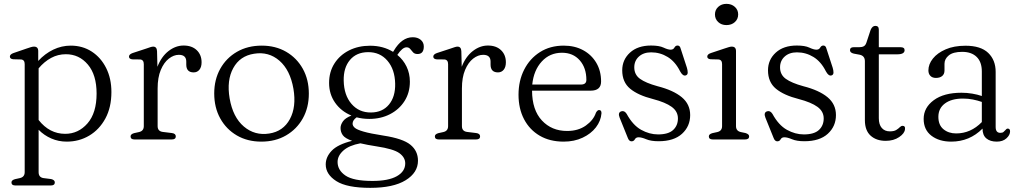

<svg xmlns="http://www.w3.org/2000/svg" viewBox="-20 -706 5164 972"><path d="M173.5 -447.5V-397.5Q207.5 -434.5 249.8 -454.8Q292 -475 338 -475Q398 -475 444.5 -444.8Q491 -414.5 517.5 -361.5Q544 -308.5 544 -240Q544 -162.5 513.5 -106.2Q483 -50 431.8 -19.5Q380.5 11 318 11Q276.5 11 240 -4.8Q203.5 -20.5 175.5 -49V165.5Q175.5 191.5 199.5 195.5L239 200.5Q257.5 205 257.5 217.5Q257.5 233 237 233H58Q38 233 38 217.5Q38 206 56 201L81 195.5Q105 190 105 165.5V-381.5Q105 -403.5 86.5 -405L46.5 -406Q30 -408 30 -419.5Q30 -431 48.5 -437.5L115.5 -460.5Q127 -464.5 136 -467.2Q145 -470 152 -470Q173.5 -470 173.5 -447.5ZM313.5 -431.5Q273.5 -431.5 238.8 -412.8Q204 -394 175.5 -360V-98.5Q230.5 -28.5 310 -28.5Q376.5 -28.5 422.8 -81.2Q469 -134 469 -232.5Q469 -327 424.8 -379.2Q380.5 -431.5 313.5 -431.5Z M775 -447 777 -368Q797 -419.5 833 -447.5Q869 -475.5 909.5 -475.5Q951.5 -475.5 976 -452Q1000.5 -428.5 1000.5 -390.5Q1000.5 -366.5 989.5 -353Q978.5 -339.5 960.5 -339.5Q923 -339.5 923 -379V-394Q923 -428.5 885.5 -428.5Q859.5 -428.5 834.8 -409.2Q810 -390 794 -352Q778 -314 778 -258V-67.5Q778 -41 805 -38L850 -32.5Q870 -30 870 -15.5Q870 0 849.5 0H661Q641 0 641 -15.5Q641 -27 659 -32L684 -37.5Q708 -43 708 -67.5V-381Q708 -403.5 689.5 -405L649.5 -405.5Q633 -407.5 633 -419.5Q633 -431 651.5 -437.5L720 -460Q732.5 -464.5 741.2 -467.2Q750 -470 755.5 -470Q774 -470 775 -447Z M1305 -475Q1375 -475 1428.8 -443.8Q1482.5 -412.5 1513 -357.8Q1543.5 -303 1543.5 -232Q1543.5 -161.5 1513 -106.8Q1482.5 -52 1428.2 -20.5Q1374 11 1303 11Q1233 11 1179.2 -20.2Q1125.5 -51.5 1095 -106.5Q1064.5 -161.5 1064.5 -233Q1064.5 -303 1095 -357.8Q1125.5 -412.5 1179.8 -443.8Q1234 -475 1305 -475ZM1343 -30Q1414 -41 1447.5 -103Q1481 -165 1465.5 -256.5Q1449 -351.5 1394.5 -398.8Q1340 -446 1266.5 -434Q1194.5 -423 1160.8 -361.2Q1127 -299.5 1142.5 -208Q1159 -112.5 1214.5 -65.5Q1270 -18.5 1343 -30Z M1921.5 -19.5Q2019.5 -4.5 2057.8 26.8Q2096 58 2096 107.5Q2096 168 2033.5 206.5Q1971 245 1854.5 245Q1736 245 1682.5 210.8Q1629 176.5 1629 126.5Q1629 88.5 1659.5 56.8Q1690 25 1762.5 7Q1727 -5.5 1715.5 -21.5Q1704 -37.5 1704 -58Q1704 -74 1715.8 -91.2Q1727.5 -108.5 1759 -121Q1707 -142.5 1676.5 -186Q1646 -229.5 1646 -286Q1646 -342 1673 -384.5Q1700 -427 1747 -450.8Q1794 -474.5 1853.5 -474.5Q1919.5 -474.5 1970 -443.5L1973.5 -449Q2014 -517.5 2069.5 -517.5Q2094 -517.5 2109.8 -504.5Q2125.5 -491.5 2125.5 -470.5Q2125.5 -432.5 2094 -432.5Q2079 -432.5 2071.2 -441Q2063.5 -449.5 2056.8 -458Q2050 -466.5 2038 -466.5Q2017 -466.5 1991.5 -428Q2021.5 -403.5 2038.2 -368.8Q2055 -334 2055 -292.5Q2055 -237 2028 -194.5Q2001 -152 1954.5 -128Q1908 -104 1849.5 -104Q1816 -104 1785.5 -112Q1765 -97.5 1765 -80Q1765 -69 1776 -59.2Q1787 -49.5 1820.5 -39.8Q1854 -30 1921.5 -19.5ZM1843 -442Q1784.5 -441.5 1751.5 -402.2Q1718.5 -363 1720 -297.5Q1721.5 -224 1759.5 -180Q1797.5 -136 1858 -136.5Q1916.5 -137 1949.2 -176.8Q1982 -216.5 1980.5 -282.5Q1979 -354.5 1941.5 -398.5Q1904 -442.5 1843 -442ZM1689 114Q1689 155.5 1729 182.8Q1769 210 1865.5 210Q1946.5 210 1989 186Q2031.5 162 2031.5 121Q2031.5 91 2002 69.5Q1972.5 48 1886.5 35Q1838 27.5 1804.5 19.5Q1747.5 30 1718.2 56.2Q1689 82.5 1689 114Z M2315.5 -447 2317.5 -368Q2337.5 -419.5 2373.5 -447.5Q2409.5 -475.5 2450 -475.5Q2492 -475.5 2516.5 -452Q2541 -428.5 2541 -390.5Q2541 -366.5 2530 -353Q2519 -339.5 2501 -339.5Q2463.5 -339.5 2463.5 -379V-394Q2463.5 -428.5 2426 -428.5Q2400 -428.5 2375.2 -409.2Q2350.5 -390 2334.5 -352Q2318.5 -314 2318.5 -258V-67.5Q2318.5 -41 2345.5 -38L2390.5 -32.5Q2410.5 -30 2410.5 -15.5Q2410.5 0 2390 0H2201.5Q2181.5 0 2181.5 -15.5Q2181.5 -27 2199.5 -32L2224.5 -37.5Q2248.5 -43 2248.5 -67.5V-381Q2248.5 -403.5 2230 -405L2190 -405.5Q2173.5 -407.5 2173.5 -419.5Q2173.5 -431 2192 -437.5L2260.5 -460Q2273 -464.5 2281.8 -467.2Q2290.5 -470 2296 -470Q2314.5 -470 2315.5 -447Z M3023 -293.5Q3023 -247 2970 -247H2673.5Q2674 -149 2723.5 -96Q2773 -43 2851 -43Q2907.5 -43 2946 -70.5Q2984.5 -98 2997 -135.5Q3004.5 -149 3013 -149Q3025.5 -148.5 3025 -132.5Q3022 -94 2996.8 -61.2Q2971.5 -28.5 2929.2 -8.8Q2887 11 2833.5 11Q2763.5 11 2712.2 -19Q2661 -49 2633 -102.5Q2605 -156 2605 -226.5Q2605 -297 2633.5 -353.2Q2662 -409.5 2713.5 -442.2Q2765 -475 2834 -475Q2889.5 -475 2932 -452Q2974.5 -429 2998.8 -388Q3023 -347 3023 -293.5ZM2825 -439Q2763.5 -439 2722.8 -394.8Q2682 -350.5 2674.5 -278H2921Q2948.5 -278 2948.5 -301.5Q2948.5 -362.5 2914.8 -400.8Q2881 -439 2825 -439Z M3276.5 -441Q3238 -441 3214.5 -419.8Q3191 -398.5 3191 -365Q3191 -328 3220 -307Q3249 -286 3309 -269.5Q3389 -249 3431.5 -213.8Q3474 -178.5 3474 -123.5Q3474 -66.5 3432.8 -28.8Q3391.5 9 3314 9Q3275.5 9 3251.8 -1Q3228 -11 3213 -11Q3199.5 -11 3194 -0.8Q3188.5 9.5 3177 9.5Q3164.5 9.5 3158 -8.5L3117 -110Q3106.5 -136.5 3125.5 -142.5Q3141 -147.5 3152.5 -129.5Q3183.5 -72.5 3225.5 -49Q3267.5 -25.5 3311.5 -25.5Q3363.5 -25.5 3387.8 -48Q3412 -70.5 3412 -106.5Q3412 -142 3380.5 -165Q3349 -188 3286 -204.5Q3210.5 -223.5 3170.2 -256.8Q3130 -290 3130 -350Q3130 -403.5 3169.2 -439.5Q3208.5 -475.5 3276 -475.5Q3317 -475.5 3339.2 -465Q3361.5 -454.5 3375 -454.5Q3388.5 -454.5 3394.2 -465Q3400 -475.5 3410 -475.5Q3422 -475.5 3425.5 -461L3457.5 -363Q3461.5 -350 3461.5 -338.5Q3461.5 -327 3451 -324Q3436.5 -320 3423 -345Q3398.5 -394 3360.2 -417.5Q3322 -441 3276.5 -441Z M3657.5 -579Q3632.5 -579 3616 -594.2Q3599.5 -609.5 3599.5 -633Q3599.5 -656 3616 -671.2Q3632.5 -686.5 3657.5 -686.5Q3683.5 -686.5 3700.2 -671.2Q3717 -656 3717 -633Q3717 -609.5 3700.2 -594.2Q3683.5 -579 3657.5 -579ZM3706 -447.5V-67.5Q3706 -43 3730 -37.5L3754 -32.5Q3772.5 -27 3772.5 -15.5Q3772.5 0 3751.5 0H3588.5Q3568.5 0 3568.5 -15.5Q3568.5 -27 3586.5 -32L3611.5 -37.5Q3635.5 -43 3635.5 -67.5V-381.5Q3635.5 -403.5 3617 -405L3577 -406Q3560.5 -408 3560.5 -419.5Q3560.5 -431.5 3579 -437.5L3648 -460.5Q3660 -464.5 3669 -467.2Q3678 -470 3684.5 -470Q3706 -470 3706 -447.5Z M4014.5 -441Q3976 -441 3952.5 -419.8Q3929 -398.5 3929 -365Q3929 -328 3958 -307Q3987 -286 4047 -269.5Q4127 -249 4169.5 -213.8Q4212 -178.5 4212 -123.5Q4212 -66.5 4170.8 -28.8Q4129.5 9 4052 9Q4013.5 9 3989.8 -1Q3966 -11 3951 -11Q3937.5 -11 3932 -0.8Q3926.5 9.5 3915 9.5Q3902.5 9.5 3896 -8.5L3855 -110Q3844.5 -136.5 3863.5 -142.5Q3879 -147.5 3890.5 -129.5Q3921.5 -72.5 3963.5 -49Q4005.5 -25.5 4049.5 -25.5Q4101.5 -25.5 4125.8 -48Q4150 -70.5 4150 -106.5Q4150 -142 4118.5 -165Q4087 -188 4024 -204.5Q3948.5 -223.5 3908.2 -256.8Q3868 -290 3868 -350Q3868 -403.5 3907.2 -439.5Q3946.5 -475.5 4014 -475.5Q4055 -475.5 4077.2 -465Q4099.5 -454.5 4113 -454.5Q4126.5 -454.5 4132.2 -465Q4138 -475.5 4148 -475.5Q4160 -475.5 4163.5 -461L4195.5 -363Q4199.5 -350 4199.5 -338.5Q4199.5 -327 4189 -324Q4174.5 -320 4161 -345Q4136.5 -394 4098.2 -417.5Q4060 -441 4014.5 -441Z M4332 -429 4302.5 -434.5Q4283 -439 4283 -452Q4283 -467 4301.5 -467H4329.5Q4344 -467 4352.8 -471.8Q4361.5 -476.5 4366 -489.5L4387.5 -554.5Q4396 -575 4411.5 -575Q4429 -575 4429 -556V-467H4539.5Q4559.5 -467 4559.5 -452Q4559.5 -431 4522.5 -431H4429V-107.5Q4429 -75.5 4444 -58.2Q4459 -41 4484.5 -41Q4506 -41 4517.2 -48Q4528.5 -55 4535.2 -62Q4542 -69 4549.5 -69Q4564 -69 4561.5 -52Q4560 -31 4532 -12Q4504 7 4464 7Q4416.5 7 4387.5 -19.2Q4358.5 -45.5 4358.5 -97.5V-396Q4358.5 -423.5 4332 -429Z M4656 -104Q4656 -161 4707.2 -198.8Q4758.5 -236.5 4847.5 -236.5Q4875.5 -236.5 4902 -232Q4928.5 -227.5 4950.5 -220V-344Q4950.5 -392.5 4924.2 -418Q4898 -443.5 4851 -443.5Q4805.5 -443.5 4783.5 -425.8Q4761.5 -408 4761.5 -383V-349Q4761.5 -331 4749.8 -321.2Q4738 -311.5 4718 -311.5Q4700 -311.5 4690 -322Q4680 -332.5 4680 -349.5Q4680 -381 4702.8 -409.5Q4725.5 -438 4767.5 -456.2Q4809.5 -474.5 4868 -474.5Q4945 -474.5 4982.8 -438.2Q5020.5 -402 5020.5 -342V-63Q5020.5 -33.5 5044 -33.5Q5055 -33.5 5060 -37.8Q5065 -42 5069 -46.5Q5072 -50 5074.8 -52.5Q5077.5 -55 5081.5 -55Q5093.5 -55 5093.5 -41Q5093.5 -22.5 5075.2 -5.8Q5057 11 5026 11Q4993 11 4973.5 -5.2Q4954 -21.5 4954 -55Q4888.5 11 4795.5 11Q4734.5 11 4695.2 -19Q4656 -49 4656 -104ZM4730.5 -114.5Q4730.5 -73 4756.2 -51.8Q4782 -30.5 4820.5 -30.5Q4894.5 -30.5 4950.5 -88V-190Q4929 -197.5 4905.2 -202.2Q4881.5 -207 4855 -207Q4797 -207 4763.8 -182.2Q4730.5 -157.5 4730.5 -114.5Z"/></svg>

Font: Fraunces 9pt Soft Light
Style: Regular
Weight: 300
Version: Version 1.000;[0bf87f6ff]